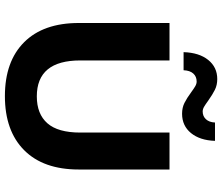

<svg xmlns="http://www.w3.org/2000/svg" viewBox="-80 -794 885 764"><g transform="rotate(90 362.0 -411.5)"><path d="M71 -283V-644H220V-289Q220 -116 363 -116Q433 -116 470 -158Q507 -200 507 -289V-644H654V-283Q654 -142 577 -65.5Q500 11 362 11Q224 11 147.5 -65.5Q71 -142 71 -283ZM347 -730Q332 -741 322.5 -746.5Q313 -752 304 -752Q284 -752 272 -738.5Q260 -725 259 -700H187Q189 -762 218 -798Q247 -834 294 -834Q318 -834 337 -824.5Q356 -815 380 -798Q395 -787 404.5 -781.5Q414 -776 423 -776Q442 -776 454 -789Q466 -802 467 -825H540Q538 -765 509 -729.5Q480 -694 432 -694Q408 -694 389 -703.5Q370 -713 347 -730Z"/></g></svg>

Font: Montserrat Ace
Style: Bold
Weight: 700
Designer: Julieta Ulanovsky
Foundry: Julieta Ulanovsky
Version: Version 1